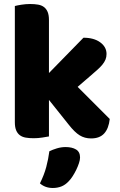

<svg xmlns="http://www.w3.org/2000/svg" viewBox="-20 -681 597 957"><path d="M527 -88Q522 -41 499.5 -16Q477 9 434 9Q402 9 377 -6.5Q352 -22 323 -59L224 -183V-1Q213 1 191.5 4.5Q170 8 148 8Q126 8 108.5 5Q91 2 79 -7Q67 -16 60.5 -31.5Q54 -47 54 -72V-651Q65 -654 86.5 -657.5Q108 -661 130 -661Q152 -661 169.5 -658Q187 -655 199 -646Q211 -637 217.5 -621.5Q224 -606 224 -581V-317L396 -493Q448 -493 479.5 -470Q511 -447 511 -412Q511 -397 506 -384.5Q501 -372 490.5 -359Q480 -346 463.5 -331.5Q447 -317 425 -298L367 -248ZM322 223Q305 241 285.5 248.5Q266 256 243 256Q205 256 179 233Q200 191 210.5 151.5Q221 112 226 73Q242 65 263.5 58.5Q285 52 307 52Q339 52 359 64Q379 76 379 104Q379 116 373.5 132.5Q368 149 360 165.5Q352 182 342 197.5Q332 213 322 223Z"/></svg>

Font: Baloo Tammudu
Style: Regular
Weight: 400
Designer: Omkar Shende and Ek Type
Foundry: Ek Type
Version: Version 1.443;PS 1.000;hotconv 16.6.51;makeotf.lib2.5.65220;